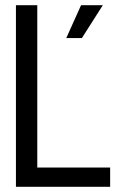

<svg xmlns="http://www.w3.org/2000/svg" viewBox="-20 -720 472 740"><path d="M404.5 0H41.4V-700H123.7V-74.2H404.5ZM376.3 -700 295.5 -573.2H235.4L292.4 -700Z"/></svg>

Font: Myanmar KatKuu
Style: Regular
Weight: 400
Designer: Khon Soe Zaw Thu
Foundry: MPUA
Version: Version 1.00 September 13, 2016, initial release